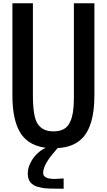

<svg xmlns="http://www.w3.org/2000/svg" viewBox="-20 -895 651 1171"><path d="M368.2 255.9H346.2Q271 255.9 251.5 252.9Q231.9 250 217.3 246.1Q202.1 243.2 193.4 238.3Q168.5 225.1 159.2 207.5Q149.4 189.9 149.4 162.6Q149.4 135.7 161.1 108.4Q182.6 57.6 230.5 22.5Q244.6 12.2 258.8 6.3Q133.3 -9.8 87.9 -116.2Q55.7 -191.4 55.7 -312.5V-875H180.7V-312.5Q180.7 -181.2 210.9 -137.7Q241.2 -93.8 305.7 -93.8Q369.6 -93.8 397 -132.8Q423.8 -171.9 428.7 -244.6Q430.7 -272 430.7 -312.5V-875H555.7V-312.5Q555.7 -123 477.5 -47.9Q425.3 2.9 331.1 8.3Q326.7 13.7 317.4 24.9Q307.6 36.1 298.8 46.9Q243.2 114.7 243.2 160.2Q243.2 196.3 313.5 196.3L368.2 193.4Z"/></svg>

Font: Oswald
Style: Book
Weight: 400
Designer: vernon adams
Foundry: vernon adams
Version: Version 1.000